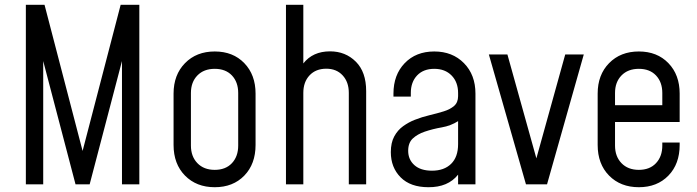

<svg xmlns="http://www.w3.org/2000/svg" viewBox="-20 -770 2910 802"><path d="M88 0V-750H166L325 -139.5L484 -750H562V0H489.5V-515L354.5 0H295.5L160.5 -515V0Z M877 12Q800.5 12 752.8 -36.5Q705 -85 705 -164.5V-379Q705 -457.5 752.8 -506.2Q800.5 -555 877 -555Q953.5 -555 1000.5 -506.2Q1047.5 -457.5 1047.5 -379V-164.5Q1047.5 -85 1000.5 -36.5Q953.5 12 877 12ZM877 -60.5Q922.5 -60.5 948.8 -88.5Q975 -116.5 975 -162V-381.5Q975 -427 948.8 -454.8Q922.5 -482.5 877 -482.5Q831.5 -482.5 804.5 -454.8Q777.5 -427 777.5 -381.5V-162Q777.5 -116.5 804.5 -88.5Q831.5 -60.5 877 -60.5Z M1174.5 0V-750H1247V-505Q1286.5 -555.5 1358.5 -555.5Q1423 -555.5 1466.2 -512.5Q1509.5 -469.5 1509.5 -389.5V0H1437V-382Q1437 -427.5 1411.2 -455.2Q1385.5 -483 1343 -483Q1299 -483 1273 -455.2Q1247 -427.5 1247 -382V0Z M1769.5 12Q1694.5 12 1653.5 -29.2Q1612.5 -70.5 1612.5 -134.5Q1612.5 -174 1626.8 -200.2Q1641 -226.5 1664 -243Q1687 -259.5 1712.5 -269.5Q1743 -281.5 1774.8 -289Q1806.5 -296.5 1833.2 -304.8Q1860 -313 1876.8 -327.5Q1893.5 -342 1893.5 -368.5V-381.5Q1893.5 -427 1866.2 -454.8Q1839 -482.5 1794 -482.5Q1748.5 -482.5 1722.2 -454.8Q1696 -427 1696 -381.5V-366.5H1623.5V-379Q1623.5 -457.5 1670.5 -506.2Q1717.5 -555 1794 -555Q1870 -555 1918 -506.2Q1966 -457.5 1966 -379V0H1893.5V-40.5Q1851.5 12.5 1769.5 12ZM1784.5 -57Q1835 -57 1864.2 -85.5Q1893.5 -114 1893.5 -168V-264Q1863 -244.5 1825.5 -238Q1788 -231.5 1754 -220Q1723.5 -209.5 1704.2 -191.5Q1685 -173.5 1685 -140Q1685 -103.5 1711 -80.2Q1737 -57 1784.5 -57Z M2177 0 2022 -542.5H2099.5L2220.5 -108.5L2341 -542.5H2418.5L2265 0Z M2648.5 12Q2572 12 2524.2 -36.5Q2476.5 -85 2476.5 -164.5V-379Q2476.5 -457.5 2524.2 -506.2Q2572 -555 2648.5 -555Q2725 -555 2772 -506.2Q2819 -457.5 2819 -379V-260.5H2549V-162Q2549 -116.5 2576 -88.5Q2603 -60.5 2648.5 -60.5Q2694 -60.5 2720.2 -88.5Q2746.5 -116.5 2746.5 -162V-174.5H2819V-164.5Q2819 -85 2772 -36.5Q2725 12 2648.5 12ZM2648.5 -482.5Q2603 -482.5 2576 -454.8Q2549 -427 2549 -381.5V-330.5H2746.5V-381.5Q2746.5 -427 2720.2 -454.8Q2694 -482.5 2648.5 -482.5Z"/></svg>

Font: Mohave
Style: Regular
Weight: 400
Designer: Gumpita Rahayu
Foundry: Tokotype
Version: Version 2.003; ttfautohint (v1.8.3)